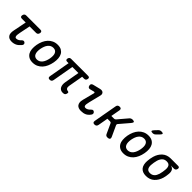

<svg xmlns="http://www.w3.org/2000/svg" viewBox="306 -2182 3589 3589"><g transform="rotate(45 2100.0 -387.5)"><path d="M491 -530Q515 -530 524.5 -516.5Q534 -503 529.5 -480Q525 -457 511.5 -443.5Q498 -430 474 -430H303L260 -217Q254 -185 251.5 -161.5Q249 -138 252.5 -122.5Q256 -107 264 -99.5Q272 -92 287 -92Q313 -92 337.5 -105.5Q362 -119 383 -143Q400 -161 417.5 -161Q435 -161 448 -149Q463 -137 463.5 -119Q464 -101 449 -83Q428 -59 407.5 -41Q387 -23 364.5 -12Q342 -1 317 4.5Q292 10 264 10Q226 10 200 -2.5Q174 -15 159 -37.5Q144 -60 141.5 -92Q139 -124 147 -163L200 -430H96Q73 -430 63 -443.5Q53 -457 58 -480Q62 -503 76 -516.5Q90 -530 114 -530Z M818 10Q759 10 720 -12Q681 -34 659 -72Q637 -110 633 -162.5Q629 -215 639 -276Q650 -337 673 -388.5Q696 -440 731 -478Q766 -516 813 -538Q860 -560 919 -560Q979 -560 1018 -538Q1057 -516 1078.5 -478.5Q1100 -441 1104.5 -389Q1109 -337 1098 -276Q1087 -215 1064 -162.5Q1041 -110 1006 -72Q971 -34 924 -12Q877 10 818 10ZM835 -88Q868 -88 894.5 -102Q921 -116 940.5 -141Q960 -166 973.5 -200.5Q987 -235 995 -276Q1002 -317 1001 -351Q1000 -385 989 -409.5Q978 -434 956.5 -448Q935 -462 902 -462Q868 -462 842 -448Q816 -434 796 -409Q776 -384 763 -350Q750 -316 742 -275Q735 -234 736.5 -200Q738 -166 749 -141Q760 -116 781.5 -102Q803 -88 835 -88Z M1616 10Q1581 10 1558 -5Q1535 -20 1523 -44.5Q1511 -69 1508.5 -101Q1506 -133 1513 -168L1564 -459H1404L1330 -40Q1326 -15 1311.5 -2.5Q1297 10 1272 10Q1246 10 1236 -2.5Q1226 -15 1230 -40L1304 -459H1265Q1243 -459 1233.5 -470.5Q1224 -482 1228 -505Q1233 -527 1246 -538.5Q1259 -550 1282 -550H1729Q1753 -550 1762.5 -538.5Q1772 -527 1767 -504Q1763 -481 1750 -470Q1737 -459 1715 -459H1663L1611 -165Q1605 -128 1618 -106Q1631 -84 1662 -81Q1678 -79 1684 -71.5Q1690 -64 1688 -49Q1682 -14 1666.5 -2Q1651 10 1616 10Z M1932 -398Q1909 -392 1894.5 -403Q1880 -414 1875 -437Q1870 -462 1879 -477Q1888 -492 1914 -499L2060 -535Q2086 -541 2105.5 -537.5Q2125 -534 2137.5 -522Q2150 -510 2154 -491.5Q2158 -473 2152 -451L2094 -217Q2084 -178 2081.5 -153Q2079 -128 2083 -114.5Q2087 -101 2096.5 -95.5Q2106 -90 2120 -90Q2146 -90 2170.5 -105Q2195 -120 2216 -143Q2233 -162 2250 -162Q2267 -162 2281 -149Q2297 -136 2297.5 -116Q2298 -96 2283 -78Q2265 -54 2245.5 -37Q2226 -20 2203.5 -10Q2181 0 2155 5Q2129 10 2097 10Q2062 10 2034.5 0Q2007 -10 1990.5 -31.5Q1974 -53 1969.5 -86Q1965 -119 1977 -163L2037 -395Q2041 -409 2034 -415.5Q2027 -422 2015 -419Z M2456 10Q2430 10 2419.5 -2.5Q2409 -15 2413 -42L2496 -508Q2500 -535 2515.5 -547.5Q2531 -560 2557 -560Q2583 -560 2593.5 -547.5Q2604 -535 2600 -508L2567 -327H2639Q2650 -327 2659 -331.5Q2668 -336 2676 -345L2831 -527Q2844 -544 2861 -552Q2878 -560 2898 -560Q2937 -560 2943 -544Q2949 -528 2921 -495L2758 -304Q2750 -295 2748.5 -286Q2747 -277 2751 -268L2848 -58Q2863 -24 2850 -7Q2837 10 2798 10Q2778 10 2764.5 2Q2751 -6 2743 -24L2653 -220Q2649 -229 2642 -233.5Q2635 -238 2624 -238H2552L2517 -42Q2512 -15 2497 -2.5Q2482 10 2456 10Z M3218 10Q3159 10 3120 -12Q3081 -34 3059 -72Q3037 -110 3033 -162.5Q3029 -215 3039 -276Q3050 -337 3073 -388.5Q3096 -440 3131 -478Q3166 -516 3213 -538Q3260 -560 3319 -560Q3379 -560 3418 -538Q3457 -516 3478.5 -478.5Q3500 -441 3504.5 -389Q3509 -337 3498 -276Q3487 -215 3464 -162.5Q3441 -110 3406 -72Q3371 -34 3324 -12Q3277 10 3218 10ZM3235 -88Q3268 -88 3294.5 -102Q3321 -116 3340.5 -141Q3360 -166 3373.5 -200.5Q3387 -235 3395 -276Q3402 -317 3401 -351Q3400 -385 3389 -409.5Q3378 -434 3356.5 -448Q3335 -462 3302 -462Q3268 -462 3242 -448Q3216 -434 3196 -409Q3176 -384 3163 -350Q3150 -316 3142 -275Q3135 -234 3136.5 -200Q3138 -166 3149 -141Q3160 -116 3181.5 -102Q3203 -88 3235 -88ZM3402 -673Q3389 -658 3373 -651.5Q3357 -645 3339 -645Q3302 -645 3297.5 -658.5Q3293 -672 3320 -702L3370 -755Q3385 -772 3401 -778.5Q3417 -785 3437 -785Q3475 -785 3479.5 -770.5Q3484 -756 3456 -727Z M4091 -458H4007Q4057 -450 4077.5 -415Q4098 -380 4093 -324Q4091 -294 4085.5 -263.5Q4080 -233 4072 -202Q4044 -107 3979.5 -48.5Q3915 10 3816 10Q3766 10 3730.5 -5Q3695 -20 3673 -48Q3651 -76 3642 -115.5Q3633 -155 3636 -202Q3638 -236 3643.5 -270Q3649 -304 3659 -338Q3687 -434 3752 -492Q3817 -550 3916 -550H4108Q4131 -550 4140 -538.5Q4149 -527 4145 -504Q4140 -482 4127 -470Q4114 -458 4091 -458ZM3833 -81Q3860 -81 3881 -89.5Q3902 -98 3919 -113.5Q3936 -129 3948 -151.5Q3960 -174 3969 -202Q3978 -236 3984 -270Q3990 -304 3992 -338Q3996 -396 3975 -427.5Q3954 -459 3899 -459Q3846 -459 3812.5 -426.5Q3779 -394 3762 -338Q3753 -304 3747 -270Q3741 -236 3739 -202Q3736 -146 3757.5 -113.5Q3779 -81 3833 -81Z"/></g></svg>

Font: Maple Mono NL Medium
Style: Italic
Weight: 500
Italic angle: -10°
Monospace: yes
Designer: subframe7536
Version: Version 7.000